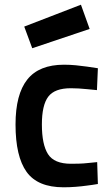

<svg xmlns="http://www.w3.org/2000/svg" viewBox="-20 -785 476 816"><path d="M252 -510Q278 -510 303 -507.5Q328 -505 349 -502Q373 -498 396 -495L392 -402Q371 -404 351 -406Q334 -408 314.5 -409Q295 -410 281 -410Q212 -410 185 -374Q158 -338 158 -256Q158 -171 184 -130Q210 -89 282 -89Q296 -89 315.5 -89.5Q335 -90 352 -92Q372 -94 393 -96L396 -3Q373 1 348 4Q327 7 301 9Q275 11 250 11Q140 11 93 -54.5Q46 -120 46 -256Q46 -384 96 -447Q146 -510 252 -510ZM324 -765 361 -662 117 -580 83 -672Z"/></svg>

Font: Panefresco 750wt
Style: Regular
Weight: 750
Foundry: Campivisivi & Chank Co
Version: Version 1.000